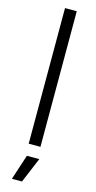

<svg xmlns="http://www.w3.org/2000/svg" viewBox="-153 -846 550 1105"><g transform="rotate(15 121.5 -294.0)"><path d="M95 70H169L106 220H46ZM87 -808H157V0H87Z"/></g></svg>

Font: Encode Sans Wide
Style: Light
Weight: 300
Designer: Pablo Impallari, Andres Torresi
Foundry: Pablo Impallari, Andres Torresi
Version: Version 1.000; ttfautohint (v1.00) -l 8 -r 50 -G 200 -x 14 -